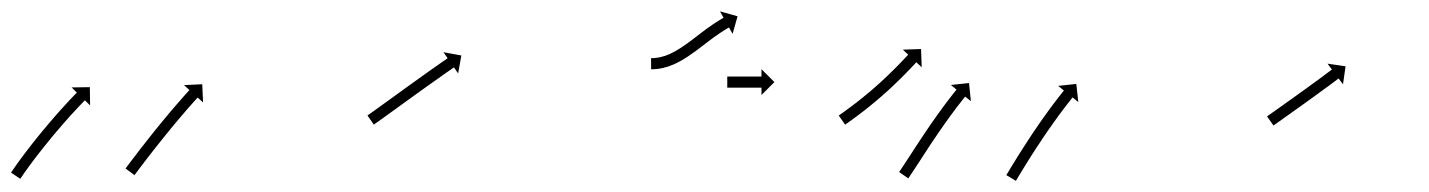

<svg xmlns="http://www.w3.org/2000/svg" viewBox="-62 -326 2567 345"><path d="M-40.9 -17.7C-41.3 -17 -41.8 -16.4 -42.2 -15.8L-25.5 -4.7C-25.1 -5.4 -24.7 -6 -24.3 -6.6L-24.3 -6.6L-24.3 -6.6C-23.1 -8.3 -22 -10 -20.8 -11.6C-20.8 -11.6 -20.9 -11.6 -20.9 -11.6C-20.9 -11.6 -20.9 -11.6 -20.9 -11.6C-19.1 -14.1 -17.3 -16.6 -15.6 -19.2C-15.6 -19.2 -15.6 -19.2 -15.6 -19.1C-15.6 -19.1 -15.6 -19.1 -15.6 -19.1C-13.3 -22.3 -11 -25.5 -8.7 -28.7L-8.7 -28.7L-8.7 -28.7C-5.9 -32.4 -3.2 -36.1 -0.4 -39.8L-0.4 -39.8L-0.4 -39.8C2.7 -43.8 5.8 -47.9 9 -52L9 -52L9 -51.9C12.4 -56.3 15.8 -60.6 19.2 -64.9L19.2 -64.8L19.2 -64.8C22.7 -69.2 26.3 -73.6 29.9 -78L29.9 -78L29.8 -78C33.5 -82.3 37.1 -86.6 40.7 -91L40.7 -91L40.7 -90.9C44.3 -95.1 47.9 -99.3 51.5 -103.4L51.4 -103.4L51.4 -103.4C54.8 -107.2 58.2 -111.1 61.6 -114.9L61.6 -114.9L61.6 -114.9C64.7 -118.3 67.8 -121.7 70.9 -125.1L70.9 -125.1L70.9 -125.1C73.5 -127.9 76.2 -130.8 78.8 -133.6L78.8 -133.6L78.8 -133.6C80.9 -135.8 82.9 -138 85 -140.1L85 -140.1L85 -140.1C86.3 -141.5 87.7 -142.9 89 -144.3L89 -144.3L89 -144.3C89.5 -144.8 90 -145.3 90.5 -145.8L99.9 -136.6L99.4 -169.4L66.7 -168.9L76.1 -159.7C75.6 -159.2 75.1 -158.7 74.7 -158.2L74.7 -158.2L74.7 -158.2C73.3 -156.8 71.9 -155.4 70.6 -154L70.6 -154L70.6 -154C68.4 -151.7 66.4 -149.5 64.3 -147.3L64.3 -147.3L64.2 -147.3C61.5 -144.4 58.9 -141.5 56.2 -138.6L56.2 -138.6L56.2 -138.6C53 -135.2 49.9 -131.7 46.8 -128.3L46.7 -128.2L46.7 -128.2C43.3 -124.3 39.8 -120.5 36.4 -116.6L36.4 -116.5L36.4 -116.5C32.7 -112.3 29.1 -108.1 25.5 -103.9L25.5 -103.9L25.5 -103.9C21.8 -99.5 18.1 -95.1 14.5 -90.7L14.4 -90.7L14.4 -90.7C10.8 -86.3 7.2 -81.8 3.6 -77.4L3.6 -77.4L3.6 -77.3C0.1 -73 -3.4 -68.7 -6.8 -64.3L-6.8 -64.3L-6.8 -64.2C-10 -60.1 -13.2 -56 -16.3 -51.9L-16.3 -51.8L-16.4 -51.8C-19.2 -48.1 -22 -44.3 -24.8 -40.5L-24.8 -40.5L-24.8 -40.5C-27.2 -37.3 -29.5 -34 -31.9 -30.8C-31.9 -30.8 -31.9 -30.8 -31.9 -30.7C-31.9 -30.7 -31.9 -30.7 -31.9 -30.7C-33.7 -28.2 -35.5 -25.6 -37.3 -23C-37.3 -23 -37.3 -23 -37.3 -23C-37.3 -22.9 -37.3 -22.9 -37.3 -22.9C-38.5 -21.2 -39.7 -19.5 -40.9 -17.7L-40.9 -17.7ZM164.8 -24.9C164.4 -24.3 164 -23.8 163.6 -23.3L179.6 -11.3C180 -11.8 180.4 -12.3 180.8 -12.9C181.9 -14.4 183.1 -15.9 184.2 -17.4C186 -19.8 187.7 -22.1 189.5 -24.5L189.5 -24.5L189.5 -24.5C191.8 -27.5 194.1 -30.6 196.5 -33.6L196.5 -33.6L196.4 -33.6C199.2 -37.2 202 -40.8 204.7 -44.3L204.7 -44.3L204.7 -44.3C207.8 -48.3 210.9 -52.3 214 -56.3L214 -56.3L214 -56.3C217.4 -60.5 220.7 -64.8 224.1 -69L224.1 -69L224.1 -69C227.5 -73.4 231 -77.7 234.6 -82.1L234.5 -82.1L234.5 -82.1C238.1 -86.4 241.6 -90.8 245.2 -95.1L245.1 -95.1L245.1 -95.1C248.6 -99.3 252.1 -103.4 255.6 -107.6L255.5 -107.6L255.5 -107.6C258.8 -111.5 262.1 -115.4 265.4 -119.2L265.4 -119.2L265.4 -119.2C268.4 -122.7 271.3 -126.1 274.3 -129.6L274.3 -129.6L274.3 -129.6C276.9 -132.5 279.4 -135.4 282 -138.3L282 -138.3L282 -138.3C284 -140.5 285.9 -142.7 287.9 -145L287.9 -145L287.9 -144.9C289.2 -146.4 290.5 -147.8 291.8 -149.2L291.8 -149.2L291.8 -149.2C292.2 -149.7 292.7 -150.2 293.2 -150.7L302.9 -141.9L301.4 -174.6L268.6 -173.1L278.4 -164.2C277.9 -163.7 277.4 -163.2 277 -162.7L277 -162.7L277 -162.7C275.7 -161.2 274.4 -159.8 273.1 -158.3L273 -158.3L273 -158.3C271 -156.1 269 -153.8 267 -151.6L267 -151.5L267 -151.5C264.4 -148.6 261.8 -145.7 259.3 -142.7L259.3 -142.7L259.2 -142.7C256.2 -139.2 253.2 -135.7 250.2 -132.2L250.2 -132.2L250.2 -132.2C246.9 -128.3 243.5 -124.4 240.2 -120.5L240.2 -120.5L240.2 -120.4C236.7 -116.2 233.2 -112 229.7 -107.8L229.7 -107.8L229.7 -107.8C226.1 -103.4 222.6 -99.1 219 -94.7L219 -94.7L219 -94.7C215.4 -90.3 211.9 -85.9 208.4 -81.5L208.4 -81.5L208.4 -81.5C205 -77.2 201.6 -72.9 198.3 -68.6L198.3 -68.6L198.3 -68.6C195.1 -64.6 192 -60.6 188.9 -56.6L188.9 -56.6L188.9 -56.6C186.1 -53 183.3 -49.3 180.6 -45.7L180.6 -45.7L180.6 -45.7C178.2 -42.7 175.9 -39.6 173.6 -36.6L173.6 -36.5L173.6 -36.5C171.8 -34.2 170 -31.8 168.2 -29.4C167.1 -27.9 165.9 -26.4 164.8 -24.9Z M599.8 -119.6C599.3 -119.2 598.8 -118.9 598.3 -118.5L609.7 -102.1C610.2 -102.4 610.7 -102.8 611.2 -103.1L611.2 -103.2L611.2 -103.2C612.7 -104.2 614.1 -105.2 615.6 -106.3L615.6 -106.3L615.6 -106.3C617.9 -107.9 620.3 -109.6 622.6 -111.2L622.6 -111.2L622.6 -111.2C625.6 -113.4 628.7 -115.6 631.7 -117.8C635.3 -120.4 638.9 -123 642.5 -125.6C646.6 -128.5 650.6 -131.4 654.6 -134.3C659 -137.5 663.3 -140.6 667.6 -143.7C672.1 -147 676.5 -150.2 681 -153.4C685.5 -156.6 690 -159.9 694.5 -163.1C698.8 -166.2 703.2 -169.3 707.5 -172.4C711.6 -175.3 715.7 -178.2 719.8 -181.1C723.5 -183.7 727.1 -186.3 730.8 -188.9C733.9 -191.1 737 -193.3 740.1 -195.5C742.5 -197.2 745 -198.9 747.4 -200.5C748.9 -201.6 750.5 -202.7 752 -203.8C752.6 -204.2 753.1 -204.5 753.7 -204.9L761.2 -194.1L767 -226.3L734.8 -232.2L742.3 -221.4C741.7 -221 741.2 -220.6 740.6 -220.2C739 -219.1 737.5 -218 735.9 -216.9C733.5 -215.3 731.1 -213.6 728.7 -211.9C725.5 -209.7 722.4 -207.5 719.3 -205.3C715.6 -202.7 711.9 -200.1 708.2 -197.5C704.1 -194.5 700 -191.6 695.9 -188.7C691.6 -185.6 687.2 -182.5 682.8 -179.3C678.3 -176.1 673.8 -172.9 669.3 -169.6C664.8 -166.4 660.4 -163.2 655.9 -159.9C651.6 -156.8 647.2 -153.7 642.9 -150.5C638.9 -147.6 634.8 -144.7 630.8 -141.8C627.2 -139.2 623.6 -136.6 620 -134C617 -131.8 614 -129.7 611 -127.5L611 -127.5L611 -127.5C608.7 -125.9 606.4 -124.2 604.1 -122.6L604.1 -122.6L604.1 -122.6C602.6 -121.6 601.2 -120.6 599.7 -119.6L599.7 -119.6Z M1109.2 -221.5C1108.8 -221.5 1108.3 -221.5 1107.9 -221.5L1108 -201.5C1108.5 -201.5 1109 -201.5 1109.4 -201.5C1109.4 -201.5 1109.5 -201.5 1109.5 -201.5C1109.5 -201.5 1109.5 -201.5 1109.5 -201.5C1110.9 -201.5 1112.3 -201.6 1113.7 -201.7C1113.7 -201.7 1113.7 -201.7 1113.8 -201.7C1113.8 -201.7 1113.9 -201.7 1113.9 -201.7C1116 -201.8 1118.1 -202 1120.3 -202.3C1120.3 -202.3 1120.3 -202.3 1120.4 -202.3C1120.5 -202.3 1120.5 -202.3 1120.5 -202.3C1123.3 -202.7 1126 -203.2 1128.7 -203.7C1128.7 -203.7 1128.8 -203.8 1128.9 -203.8C1129 -203.8 1129 -203.8 1129 -203.8C1132.3 -204.6 1135.5 -205.5 1138.6 -206.4C1138.6 -206.4 1138.7 -206.5 1138.8 -206.5C1138.9 -206.5 1139 -206.6 1139 -206.6C1142.6 -207.8 1146.1 -209.2 1149.6 -210.7C1149.6 -210.7 1149.7 -210.8 1149.8 -210.8C1149.9 -210.8 1149.9 -210.9 1149.9 -210.9C1153.8 -212.7 1157.7 -214.6 1161.4 -216.7C1161.4 -216.7 1161.5 -216.7 1161.5 -216.8C1161.6 -216.8 1161.7 -216.8 1161.7 -216.8C1165.7 -219.2 1169.7 -221.7 1173.7 -224.2C1173.7 -224.2 1173.7 -224.2 1173.7 -224.3C1173.8 -224.3 1173.8 -224.3 1173.8 -224.3C1178 -227.1 1182 -230 1186.1 -232.9C1186.1 -232.9 1186.1 -232.9 1186.1 -232.9C1186.1 -232.9 1186.2 -232.9 1186.2 -232.9C1190.3 -236 1194.3 -239 1198.4 -242.1L1198.4 -242.1L1198.4 -242.1C1202.4 -245.2 1206.4 -248.2 1210.4 -251.3L1210.4 -251.3L1210.4 -251.3C1214.1 -254.1 1217.9 -256.9 1221.7 -259.7C1221.7 -259.7 1221.7 -259.7 1221.7 -259.7C1221.7 -259.7 1221.6 -259.6 1221.6 -259.6C1225 -262.1 1228.5 -264.5 1231.9 -266.8C1231.9 -266.8 1231.9 -266.8 1231.9 -266.8C1231.8 -266.8 1231.8 -266.7 1231.8 -266.7C1234.6 -268.6 1237.4 -270.4 1240.3 -272.2C1240.3 -272.2 1240.3 -272.1 1240.2 -272.1C1240.2 -272.1 1240.2 -272.1 1240.2 -272.1C1242.1 -273.2 1244 -274.4 1245.9 -275.5C1245.9 -275.5 1245.9 -275.5 1245.9 -275.5C1245.8 -275.5 1245.8 -275.5 1245.8 -275.5C1246.5 -275.9 1247.2 -276.3 1247.9 -276.6L1254.4 -265.2L1263.3 -296.7L1231.7 -305.6L1238.2 -294.1C1237.4 -293.7 1236.7 -293.3 1236 -292.9C1236 -292.9 1236 -292.8 1235.9 -292.8C1235.9 -292.8 1235.9 -292.8 1235.9 -292.8C1233.9 -291.6 1231.8 -290.4 1229.8 -289.2C1229.8 -289.2 1229.8 -289.2 1229.8 -289.2C1229.7 -289.2 1229.7 -289.1 1229.7 -289.1C1226.7 -287.3 1223.8 -285.4 1220.8 -283.4C1220.8 -283.4 1220.8 -283.4 1220.8 -283.4C1220.7 -283.4 1220.7 -283.4 1220.7 -283.4C1217.1 -280.9 1213.6 -278.4 1210 -275.9C1210 -275.9 1210 -275.9 1210 -275.9C1210 -275.9 1209.9 -275.9 1209.9 -275.9C1206 -273 1202.2 -270.1 1198.3 -267.2L1198.3 -267.2L1198.3 -267.2C1194.3 -264.1 1190.3 -261.1 1186.3 -258L1186.3 -258L1186.3 -258C1182.3 -255 1178.3 -252 1174.3 -249C1174.3 -249 1174.3 -249 1174.3 -249.1C1174.3 -249.1 1174.4 -249.1 1174.4 -249.1C1170.5 -246.3 1166.6 -243.6 1162.6 -240.9C1162.6 -240.9 1162.7 -240.9 1162.7 -240.9C1162.8 -241 1162.8 -241 1162.8 -241C1159.1 -238.6 1155.4 -236.3 1151.6 -234.1C1151.6 -234.1 1151.7 -234.1 1151.7 -234.2C1151.8 -234.2 1151.8 -234.2 1151.8 -234.2C1148.4 -232.4 1145 -230.6 1141.5 -229C1141.5 -229 1141.5 -229 1141.6 -229C1141.7 -229.1 1141.8 -229.1 1141.8 -229.1C1138.7 -227.8 1135.5 -226.5 1132.4 -225.4C1132.4 -225.4 1132.5 -225.5 1132.5 -225.5C1132.6 -225.5 1132.7 -225.5 1132.7 -225.5C1130 -224.7 1127.2 -223.9 1124.4 -223.3C1124.4 -223.3 1124.5 -223.3 1124.6 -223.3C1124.7 -223.3 1124.7 -223.3 1124.7 -223.3C1122.4 -222.9 1120.1 -222.5 1117.7 -222.1C1117.7 -222.1 1117.8 -222.1 1117.9 -222.1C1117.9 -222.1 1118 -222.2 1118 -222.2C1116.2 -221.9 1114.3 -221.8 1112.5 -221.6C1112.5 -221.6 1112.5 -221.6 1112.6 -221.6C1112.6 -221.6 1112.7 -221.6 1112.7 -221.6C1111.5 -221.6 1110.3 -221.5 1109.1 -221.5C1109.1 -221.5 1109.1 -221.5 1109.1 -221.5C1109.2 -221.5 1109.2 -221.5 1109.2 -221.5ZM1245.5 -188.5C1245.3 -188.5 1245 -188.5 1244.8 -188.5V-168.5C1245 -168.5 1245.3 -168.5 1245.5 -168.5C1246.2 -168.5 1246.8 -168.5 1247.5 -168.5C1248.5 -168.5 1249.5 -168.5 1250.5 -168.5C1251.8 -168.5 1253.1 -168.5 1254.4 -168.5C1256 -168.5 1257.5 -168.5 1259.1 -168.5C1260.8 -168.5 1262.5 -168.5 1264.3 -168.5C1266.1 -168.5 1268 -168.5 1269.8 -168.5C1271.7 -168.5 1273.6 -168.5 1275.6 -168.5C1277.5 -168.5 1279.4 -168.5 1281.3 -168.5C1283.1 -168.5 1285 -168.5 1286.9 -168.5C1288.6 -168.5 1290.3 -168.5 1292 -168.5C1293.6 -168.5 1295.1 -168.5 1296.7 -168.5C1298 -168.5 1299.3 -168.5 1300.6 -168.5C1301.6 -168.5 1302.7 -168.5 1303.7 -168.5C1304.3 -168.5 1305 -168.5 1305.6 -168.5C1305.8 -168.5 1306.1 -168.5 1306.3 -168.5V-155.3L1329.5 -178.5L1306.3 -201.7V-188.5C1306.1 -188.5 1305.8 -188.5 1305.6 -188.5C1305 -188.5 1304.3 -188.5 1303.7 -188.5C1302.7 -188.5 1301.6 -188.5 1300.6 -188.5C1299.3 -188.5 1298 -188.5 1296.7 -188.5C1295.1 -188.5 1293.6 -188.5 1292 -188.5C1290.3 -188.5 1288.6 -188.5 1286.9 -188.5C1285 -188.5 1283.1 -188.5 1281.3 -188.5C1279.4 -188.5 1277.5 -188.5 1275.6 -188.5C1273.6 -188.5 1271.7 -188.5 1269.8 -188.5C1268 -188.5 1266.1 -188.5 1264.3 -188.5C1262.5 -188.5 1260.8 -188.5 1259.1 -188.5C1257.5 -188.5 1256 -188.5 1254.4 -188.5C1253.1 -188.5 1251.8 -188.5 1250.5 -188.5C1249.5 -188.5 1248.5 -188.5 1247.5 -188.5C1246.8 -188.5 1246.2 -188.5 1245.5 -188.5Z M1446.7 -119.5C1446.2 -119.2 1445.6 -118.8 1445.1 -118.4L1456.6 -102C1457.1 -102.4 1457.6 -102.8 1458.1 -103.1L1458.1 -103.1L1458.1 -103.1C1459.6 -104.2 1461.1 -105.2 1462.6 -106.2L1462.6 -106.2L1462.6 -106.3C1464.9 -107.9 1467.1 -109.5 1469.4 -111.1L1469.4 -111.1L1469.4 -111.2C1472.3 -113.3 1475.3 -115.4 1478.2 -117.6C1478.2 -117.6 1478.2 -117.6 1478.2 -117.6C1478.2 -117.6 1478.2 -117.6 1478.2 -117.6C1481.6 -120.2 1485 -122.8 1488.4 -125.4C1488.4 -125.4 1488.4 -125.4 1488.4 -125.4C1488.4 -125.4 1488.5 -125.4 1488.5 -125.4C1492.2 -128.4 1496 -131.3 1499.7 -134.3C1499.7 -134.3 1499.7 -134.3 1499.7 -134.3C1499.7 -134.3 1499.7 -134.3 1499.7 -134.3C1503.7 -137.5 1507.6 -140.8 1511.5 -144C1511.5 -144 1511.6 -144 1511.6 -144.1C1511.6 -144.1 1511.6 -144.1 1511.6 -144.1C1515.6 -147.5 1519.6 -150.9 1523.6 -154.3C1523.6 -154.3 1523.6 -154.4 1523.6 -154.4C1523.6 -154.4 1523.6 -154.4 1523.6 -154.4C1527.6 -157.9 1531.5 -161.4 1535.4 -164.9C1535.4 -164.9 1535.4 -164.9 1535.4 -164.9C1535.4 -165 1535.4 -165 1535.4 -165C1539.2 -168.4 1542.9 -171.9 1546.6 -175.4C1546.6 -175.4 1546.6 -175.4 1546.6 -175.4C1546.6 -175.5 1546.6 -175.5 1546.6 -175.5C1550.1 -178.8 1553.5 -182.1 1556.9 -185.5C1556.9 -185.5 1556.9 -185.5 1556.9 -185.5C1556.9 -185.5 1556.9 -185.5 1556.9 -185.5C1560 -188.5 1563 -191.6 1566 -194.6L1566 -194.7L1566 -194.7C1568.6 -197.3 1571.1 -199.9 1573.6 -202.5L1573.6 -202.5L1573.6 -202.6C1575.6 -204.6 1577.5 -206.7 1579.5 -208.7L1579.5 -208.7L1579.5 -208.7C1580.7 -210.1 1582 -211.4 1583.2 -212.7C1583.7 -213.2 1584.1 -213.7 1584.5 -214.1L1594.2 -205.2L1593 -237.9L1560.3 -236.8L1569.9 -227.8C1569.5 -227.3 1569 -226.8 1568.6 -226.4C1567.4 -225 1566.1 -223.7 1564.9 -222.4L1564.9 -222.4L1564.9 -222.4C1563 -220.4 1561.1 -218.4 1559.1 -216.3L1559.1 -216.4L1559.2 -216.4C1556.7 -213.8 1554.2 -211.2 1551.7 -208.6L1551.7 -208.6L1551.7 -208.6C1548.7 -205.6 1545.8 -202.6 1542.8 -199.7C1542.8 -199.7 1542.8 -199.7 1542.8 -199.7C1542.8 -199.7 1542.8 -199.7 1542.8 -199.7C1539.5 -196.4 1536.1 -193.1 1532.7 -189.9C1532.7 -189.9 1532.8 -189.9 1532.8 -189.9C1532.8 -189.9 1532.8 -189.9 1532.8 -189.9C1529.2 -186.5 1525.5 -183.1 1521.8 -179.7C1521.8 -179.7 1521.9 -179.7 1521.9 -179.7C1521.9 -179.7 1521.9 -179.7 1521.9 -179.7C1518.1 -176.2 1514.2 -172.8 1510.4 -169.4C1510.4 -169.4 1510.4 -169.4 1510.4 -169.4C1510.4 -169.4 1510.4 -169.4 1510.4 -169.4C1506.5 -166 1502.6 -162.7 1498.7 -159.3C1498.7 -159.3 1498.7 -159.4 1498.7 -159.4C1498.7 -159.4 1498.7 -159.4 1498.7 -159.4C1494.9 -156.2 1491 -153 1487.2 -149.9C1487.2 -149.9 1487.2 -149.9 1487.2 -149.9C1487.2 -149.9 1487.2 -149.9 1487.2 -149.9C1483.5 -147 1479.9 -144.1 1476.2 -141.2C1476.2 -141.2 1476.2 -141.2 1476.2 -141.2C1476.2 -141.2 1476.2 -141.2 1476.2 -141.2C1472.9 -138.7 1469.5 -136.1 1466.2 -133.6C1466.2 -133.6 1466.2 -133.6 1466.2 -133.6C1466.2 -133.6 1466.2 -133.7 1466.2 -133.7C1463.4 -131.5 1460.5 -129.4 1457.6 -127.3L1457.7 -127.3L1457.7 -127.3C1455.4 -125.7 1453.2 -124.1 1451 -122.5L1451 -122.6L1451 -122.6C1449.6 -121.5 1448.1 -120.5 1446.7 -119.5L1446.7 -119.5ZM1554.6 -18.3C1554.2 -17.8 1553.9 -17.4 1553.6 -16.9L1570 -5.5C1570.3 -5.9 1570.7 -6.4 1571 -6.9L1571 -7L1571 -7C1572 -8.4 1573 -9.9 1574 -11.3L1574 -11.3L1574 -11.4C1575.6 -13.7 1577.1 -16 1578.7 -18.3L1578.7 -18.3L1578.7 -18.4C1580.7 -21.5 1582.8 -24.5 1584.8 -27.6L1584.8 -27.7L1584.8 -27.7C1587.2 -31.4 1589.6 -35.1 1592.1 -38.8C1594.8 -43 1597.5 -47.2 1600.3 -51.4L1600.3 -51.4L1600.3 -51.4C1603.2 -56 1606.2 -60.5 1609.1 -65L1609.1 -65L1609.1 -65C1612.2 -69.6 1615.3 -74.3 1618.5 -78.9L1618.5 -78.9L1618.5 -78.9C1621.6 -83.6 1624.8 -88.2 1628 -92.9L1628 -92.8L1628 -92.8C1631.1 -97.3 1634.2 -101.8 1637.4 -106.3L1637.4 -106.3L1637.4 -106.2C1640.4 -110.4 1643.4 -114.6 1646.4 -118.8L1646.4 -118.7L1646.4 -118.7C1649.1 -122.4 1651.9 -126.2 1654.7 -129.9L1654.7 -129.8L1654.6 -129.8C1657 -132.9 1659.4 -136.1 1661.8 -139.2L1661.8 -139.1L1661.8 -139.1C1663.6 -141.5 1665.5 -143.9 1667.4 -146.3L1667.4 -146.3L1667.4 -146.3C1668.6 -147.8 1669.8 -149.3 1671 -150.8L1671 -150.8L1671 -150.8C1671.5 -151.4 1671.9 -151.9 1672.3 -152.4L1682.6 -144.2L1679.2 -176.8L1646.6 -173.3L1656.8 -165C1656.4 -164.5 1655.9 -163.9 1655.5 -163.4L1655.5 -163.4L1655.5 -163.4C1654.2 -161.8 1653 -160.3 1651.7 -158.7L1651.7 -158.7L1651.7 -158.7C1649.8 -156.3 1647.9 -153.9 1646 -151.4L1646 -151.4L1646 -151.4C1643.5 -148.2 1641.1 -145.1 1638.7 -141.9L1638.7 -141.9L1638.7 -141.9C1635.9 -138.1 1633.1 -134.4 1630.3 -130.6L1630.3 -130.6L1630.3 -130.5C1627.2 -126.3 1624.1 -122.1 1621.1 -117.9L1621.1 -117.9L1621.1 -117.8C1617.9 -113.3 1614.7 -108.8 1611.5 -104.2L1611.5 -104.2L1611.5 -104.2C1608.3 -99.5 1605.1 -94.8 1601.9 -90.1L1601.9 -90.1L1601.9 -90.1C1598.7 -85.4 1595.6 -80.7 1592.5 -76L1592.5 -76L1592.5 -76C1589.5 -71.5 1586.5 -66.9 1583.5 -62.4L1583.5 -62.4L1583.5 -62.4C1580.8 -58.2 1578 -53.9 1575.3 -49.7C1572.9 -46 1570.5 -42.3 1568 -38.6L1568 -38.6L1568 -38.6C1566 -35.5 1564 -32.4 1562 -29.4L1562 -29.4L1562 -29.4C1560.5 -27.1 1559 -24.8 1557.4 -22.5L1557.4 -22.5L1557.5 -22.5C1556.5 -21.1 1555.5 -19.7 1554.6 -18.3L1554.6 -18.3ZM1747.3 -13.1C1747 -12.5 1746.6 -11.9 1746.3 -11.3L1763.4 -1.1C1763.8 -1.7 1764.1 -2.2 1764.5 -2.8C1765.4 -4.4 1766.4 -6.1 1767.4 -7.7L1767.4 -7.7L1767.4 -7.7C1768.9 -10.2 1770.5 -12.8 1772 -15.3L1772 -15.3L1772 -15.3C1774 -18.6 1776 -21.8 1778 -25.1L1778 -25.1L1778 -25.1C1780.4 -29 1782.8 -32.8 1785.2 -36.7L1785.2 -36.7L1785.2 -36.7C1787.9 -41 1790.6 -45.3 1793.3 -49.6L1793.3 -49.6L1793.3 -49.5C1796.3 -54.1 1799.2 -58.7 1802.2 -63.3L1802.2 -63.3L1802.2 -63.2C1805.3 -68 1808.4 -72.6 1811.5 -77.3L1811.5 -77.3L1811.5 -77.3C1814.7 -82 1817.8 -86.7 1821 -91.3L1821 -91.3L1821 -91.3C1824.1 -95.8 1827.3 -100.3 1830.5 -104.7L1830.5 -104.7L1830.4 -104.7C1833.4 -108.9 1836.4 -113.1 1839.5 -117.2L1839.5 -117.2L1839.4 -117.2C1842.2 -120.9 1844.9 -124.6 1847.7 -128.3L1847.7 -128.3L1847.7 -128.3C1850 -131.4 1852.4 -134.5 1854.8 -137.6L1854.8 -137.6L1854.8 -137.6C1856.6 -140 1858.5 -142.3 1860.4 -144.7L1860.4 -144.7L1860.4 -144.7C1861.6 -146.2 1862.8 -147.8 1864 -149.3L1864 -149.3L1864 -149.3C1864.4 -149.8 1864.9 -150.3 1865.3 -150.9L1875.6 -142.6L1872 -175.2L1839.4 -171.7L1849.7 -163.4C1849.3 -162.9 1848.8 -162.3 1848.4 -161.8L1848.4 -161.8L1848.4 -161.8C1847.1 -160.2 1845.9 -158.7 1844.7 -157.1L1844.7 -157.1L1844.7 -157.1C1842.8 -154.7 1840.9 -152.3 1839 -149.8L1839 -149.8L1839 -149.8C1836.5 -146.7 1834.1 -143.5 1831.7 -140.3L1831.7 -140.3L1831.7 -140.3C1828.9 -136.6 1826.1 -132.8 1823.3 -129L1823.3 -129L1823.3 -129C1820.2 -124.8 1817.2 -120.6 1814.2 -116.3L1814.2 -116.3L1814.1 -116.3C1810.9 -111.8 1807.8 -107.2 1804.6 -102.7L1804.6 -102.7L1804.6 -102.6C1801.3 -97.9 1798.1 -93.2 1794.9 -88.5L1794.9 -88.5L1794.9 -88.5C1791.7 -83.7 1788.6 -79 1785.5 -74.2L1785.5 -74.2L1785.5 -74.2C1782.4 -69.6 1779.5 -65 1776.5 -60.3L1776.5 -60.3L1776.5 -60.3C1773.7 -56 1771 -51.7 1768.2 -47.3L1768.2 -47.3L1768.2 -47.3C1765.8 -43.4 1763.4 -39.5 1761 -35.6L1761 -35.6L1761 -35.6C1758.9 -32.3 1756.9 -29 1754.9 -25.7L1754.9 -25.7L1754.9 -25.7C1753.3 -23.1 1751.8 -20.6 1750.3 -18L1750.3 -18L1750.3 -18C1749.3 -16.4 1748.3 -14.7 1747.3 -13.1Z M2216.1 -117.8C2215.6 -117.5 2215.2 -117.1 2214.7 -116.8L2226.3 -100.5C2226.8 -100.8 2227.2 -101.2 2227.7 -101.5C2228.9 -102.4 2230.2 -103.3 2231.4 -104.1C2233.4 -105.5 2235.3 -106.9 2237.3 -108.3C2239.8 -110.1 2242.3 -111.9 2244.8 -113.7C2247.8 -115.8 2250.8 -117.9 2253.8 -120C2257.1 -122.4 2260.4 -124.7 2263.7 -127.1C2267.3 -129.6 2270.8 -132.1 2274.4 -134.7C2278 -137.3 2281.6 -139.9 2285.3 -142.5C2288.9 -145.1 2292.6 -147.8 2296.2 -150.4L2296.2 -150.4L2296.2 -150.4C2299.7 -152.9 2303.2 -155.5 2306.7 -158L2306.7 -158L2306.7 -158C2310 -160.4 2313.3 -162.8 2316.5 -165.2L2316.5 -165.2L2316.5 -165.2C2319.5 -167.3 2322.4 -169.5 2325.3 -171.6L2325.3 -171.6L2325.3 -171.6C2327.8 -173.5 2330.2 -175.3 2332.7 -177.1C2334.6 -178.5 2336.5 -179.9 2338.4 -181.3C2339.6 -182.3 2340.8 -183.2 2342 -184.1C2342.4 -184.4 2342.9 -184.7 2343.3 -185L2351.2 -174.5L2355.8 -206.9L2323.4 -211.6L2331.3 -201C2330.9 -200.7 2330.4 -200.4 2330 -200.1C2328.8 -199.2 2327.6 -198.3 2326.4 -197.4C2324.5 -196 2322.6 -194.6 2320.7 -193.2C2318.3 -191.4 2315.9 -189.5 2313.4 -187.7L2313.4 -187.7L2313.4 -187.7C2310.5 -185.6 2307.6 -183.5 2304.7 -181.3L2304.7 -181.3L2304.7 -181.3C2301.5 -178.9 2298.2 -176.6 2294.9 -174.2L2294.9 -174.2L2294.9 -174.2C2291.5 -171.7 2288 -169.1 2284.5 -166.6L2284.5 -166.6L2284.5 -166.6C2280.9 -164 2277.2 -161.4 2273.6 -158.8C2270 -156.1 2266.3 -153.5 2262.7 -150.9C2259.2 -148.4 2255.7 -145.9 2252.1 -143.4C2248.8 -141 2245.5 -138.7 2242.2 -136.3C2239.2 -134.2 2236.2 -132.1 2233.3 -130C2230.7 -128.2 2228.2 -126.4 2225.7 -124.6C2223.7 -123.2 2221.8 -121.8 2219.8 -120.5C2218.6 -119.6 2217.3 -118.7 2216.1 -117.8Z"/></svg>

Font: FRB American Cursive Just Arrows Ultra
Style: Bold Italic
Weight: 1000
Italic angle: -25°
Version: Version 2.0;Modular Font Editor K font №1